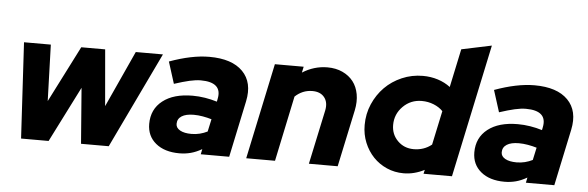

<svg xmlns="http://www.w3.org/2000/svg" viewBox="-48 -892 3235 1056"><g transform="rotate(5 1569.5 -364.0)"><path d="M246 0H94L64 -529H212L222 -218L380 -529H512L539 -218L681 -529H831L578 0H425L401 -307Z M968 5Q886 5 837.5 -35Q789 -75 789 -142Q789 -223 849 -270Q909 -317 1014 -317Q1048 -317 1082.5 -311.5Q1117 -306 1149 -296L1152 -311Q1162 -358 1136.5 -381.5Q1111 -405 1051 -405Q1024 -405 989 -397Q954 -389 905 -373L867 -493Q927 -515 982.5 -526.5Q1038 -538 1087 -538Q1212 -538 1271.5 -477.5Q1331 -417 1309 -312L1243 0H1086L1092 -29Q1061 -11 1031 -3Q1001 5 968 5ZM939 -155Q939 -133 962 -120Q985 -107 1025 -107Q1049 -107 1071 -112.5Q1093 -118 1113 -128L1128 -197Q1105 -204 1079 -208.5Q1053 -213 1029 -213Q986 -213 962.5 -198Q939 -183 939 -155Z M1337 0 1449 -529H1608L1601 -496Q1632 -516 1667 -526.5Q1702 -537 1739 -537Q1786 -537 1822.5 -520Q1859 -503 1881.5 -474Q1904 -445 1911.5 -404Q1919 -363 1909 -315L1842 0H1683L1747 -300Q1756 -345 1734 -372.5Q1712 -400 1668 -400Q1640 -400 1616 -390Q1592 -380 1572 -361L1496 0Z M2316 0 2321 -22Q2294 -8 2265 -0.5Q2236 7 2206 7Q2156 7 2113 -12Q2070 -31 2038.5 -64Q2007 -97 1988.5 -142Q1970 -187 1970 -239Q1970 -301 1993.5 -355Q2017 -409 2056.5 -449Q2096 -489 2150.5 -512.5Q2205 -536 2266 -536Q2310 -536 2349 -523.5Q2388 -511 2418 -488L2463 -700L2629 -735L2473 0ZM2126 -253Q2126 -201 2161.5 -165.5Q2197 -130 2250 -130Q2278 -130 2303 -138.5Q2328 -147 2349 -164L2389 -352Q2369 -373 2338 -385.5Q2307 -398 2272 -398Q2211 -398 2168.5 -355.5Q2126 -313 2126 -253Z M2763 5Q2681 5 2632.5 -35Q2584 -75 2584 -142Q2584 -223 2644 -270Q2704 -317 2809 -317Q2843 -317 2877.5 -311.5Q2912 -306 2944 -296L2947 -311Q2957 -358 2931.5 -381.5Q2906 -405 2846 -405Q2819 -405 2784 -397Q2749 -389 2700 -373L2662 -493Q2722 -515 2777.5 -526.5Q2833 -538 2882 -538Q3007 -538 3066.5 -477.5Q3126 -417 3104 -312L3038 0H2881L2887 -29Q2856 -11 2826 -3Q2796 5 2763 5ZM2734 -155Q2734 -133 2757 -120Q2780 -107 2820 -107Q2844 -107 2866 -112.5Q2888 -118 2908 -128L2923 -197Q2900 -204 2874 -208.5Q2848 -213 2824 -213Q2781 -213 2757.5 -198Q2734 -183 2734 -155Z"/></g></svg>

Font: Red Hat Display Black
Style: Italic
Weight: 900
Italic angle: -12°
Designer: Pentagram / MCKL
Foundry: Pentagram / MCKL
Version: Version 1.003; Red Hat Display Black Italic